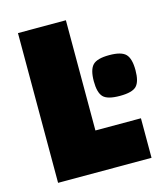

<svg xmlns="http://www.w3.org/2000/svg" viewBox="-97 -700 664 774"><g transform="rotate(-15 234.5 -312.5)"><path d="M50 -625H250V-165H440V0H50ZM382 -444Q433 -444 451 -425Q469 -406 469 -358Q469 -311 451.5 -292.5Q434 -274 382 -274Q330 -274 312.5 -292.5Q295 -311 295 -358Q295 -406 313 -425Q331 -444 382 -444Z"/></g></svg>

Font: Changa Black
Style: Regular
Weight: 900
Designer: Eduardo Rodriguez Tunni
Foundry: Eduardo Rodriguez Tunni
Version: Version 2.001; ttfautohint (v1.5.10-5e6f)